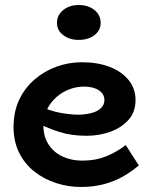

<svg xmlns="http://www.w3.org/2000/svg" viewBox="-20 -731 604 765"><path d="M303 14Q252 14 204 -1.5Q156 -17 117.5 -47Q79 -77 56.5 -122Q34 -167 34 -225Q34 -286 56.5 -333.5Q79 -381 118 -414.5Q157 -448 205.5 -465.5Q254 -483 306 -483Q369 -483 417 -464.5Q465 -446 492.5 -412Q520 -378 520 -332Q520 -285 492 -253.5Q464 -222 419.5 -206Q375 -190 325 -190Q264 -190 217.5 -205Q171 -220 126 -242V-313Q179 -289 220 -281.5Q261 -274 295 -274Q325 -275 347.5 -281.5Q370 -288 383 -301Q396 -314 396 -332Q396 -357 373.5 -371.5Q351 -386 315 -386Q285 -386 256 -375Q227 -364 204 -343.5Q181 -323 167 -294.5Q153 -266 153 -230Q153 -186 174 -154.5Q195 -123 230 -107Q265 -91 307 -91Q362 -91 405 -109Q448 -127 481 -153L533 -72Q504 -47 469.5 -27.5Q435 -8 393 3Q351 14 303 14ZM293 -572Q257 -572 232 -591Q207 -610 207 -640Q207 -671 232 -691Q257 -711 293 -711Q332 -711 356.5 -691Q381 -671 381 -640Q381 -610 356.5 -591Q332 -572 293 -572Z"/></svg>

Font: BioRhyme ExtraBold
Style: Bold
Weight: 700
Version: Version 1.600;gftools[0.9.33]